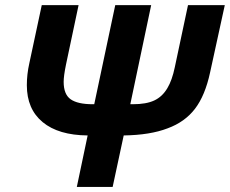

<svg xmlns="http://www.w3.org/2000/svg" viewBox="-20 -734 903 754"><path d="M324.2 -202.1Q209.5 -203.1 147.5 -254.4Q85.4 -305.7 85.4 -399.4Q85.4 -442.4 95.2 -485.8L144 -713.9H288.6L239.3 -481Q230 -436 230 -412.6Q230 -363.3 257.6 -344Q285.2 -324.7 344.2 -324.7H350.1L432.6 -713.9H573.7L491.7 -324.7H501.5Q554.2 -324.7 585.7 -339.4Q617.2 -354 637.2 -387.7Q655.8 -418.5 666.5 -470.2L718.3 -713.9H862.8L805.2 -450.2Q785.6 -358.9 745.8 -306.9Q706.1 -254.9 638.2 -230Q569.8 -203.6 465.8 -202.1L422.4 0H281.7Z"/></svg>

Font: Viking Open Sans
Style: Bold Italic
Weight: 700
Italic angle: -12°
Foundry: Ascender Corporation
Version: Version 2.000